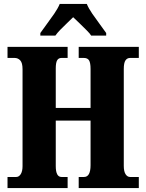

<svg xmlns="http://www.w3.org/2000/svg" viewBox="-20 -951 738 971"><path d="M18 0V-56H62Q76 -56 85 -70.5Q94 -85 94 -111V-601Q94 -633 82.5 -645.5Q71 -658 54 -658H18V-714H322V-658H291Q276 -658 269 -646Q262 -634 262 -605V-405H438V-602Q438 -633 430.5 -645.5Q423 -658 404 -658H378V-714H682V-658H638Q623 -658 614.5 -645.5Q606 -633 606 -602V-112Q606 -84 615 -70Q624 -56 638 -56H682V0H378V-56H405Q438 -56 438 -116V-341H262V-111Q262 -56 291 -56H322V0ZM184 -784Q197 -803 216.5 -829Q236 -855 254.5 -882Q273 -909 282 -931H419Q428 -909 446.5 -882Q465 -855 484.5 -829Q504 -803 517 -784V-771H441Q436 -780 418.5 -797.5Q401 -815 382 -833.5Q363 -852 350 -864Q337 -851 319 -834Q301 -817 285 -800.5Q269 -784 260 -771H184Z"/></svg>

Font: Noto Serif ExtraCondensed Black
Style: Regular
Weight: 900
Width: 2
Designer: Monotype Design Team
Foundry: Monotype Imaging Inc.
Version: Version 2.015; ttfautohint (v1.8.4.7-5d5b)